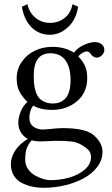

<svg xmlns="http://www.w3.org/2000/svg" viewBox="-20 -664 540 922"><path d="M111.8 -644Q120.1 -604 149.9 -579.1Q179.7 -554.2 220.2 -554.2Q260.7 -554.2 290.8 -578.1Q320.8 -602.1 328.1 -644L355 -631.8Q346.2 -570.3 306.6 -533.7Q267.1 -497.1 220.2 -497.1Q167.5 -497.1 131.6 -532.7Q95.7 -568.4 85 -631.8ZM318.8 -278.8Q318.8 -341.3 293.9 -374.8Q269 -408.2 222.2 -408.2Q142.1 -408.2 142.1 -301.8Q142.1 -279.3 143.6 -262.7Q145 -246.1 150.6 -227.1Q156.2 -208 165.8 -195.8Q175.3 -183.6 192.9 -175.3Q210.4 -167 234.9 -167Q250.5 -167 263.9 -171.6Q277.3 -176.3 290.5 -187.7Q303.7 -199.2 311.3 -222.4Q318.8 -245.6 318.8 -278.8ZM131.8 9.8Q112.3 33.7 106.7 53.7Q101.1 73.7 101.1 104Q101.1 127.9 114.5 147.5Q127.9 167 147.7 178.2Q167.5 189.5 187 195.3Q206.5 201.2 221.2 201.2Q268.1 201.2 311.8 189Q355.5 176.8 386.2 150.9Q417 125 417 90.8Q417 71.3 406.2 58.3Q395.5 45.4 366.2 28.8Q346.7 18.1 319.3 15.1Q292 12.2 245.1 12.2Q240.2 12.2 214.8 13.7Q189.5 15.1 171.9 15.1Q152.3 15.1 131.8 9.8ZM443.8 -387.2Q436 -387.2 427.5 -392.8Q418.9 -398.4 416 -404.8Q407.7 -417 396 -417Q386.7 -417 374 -408.9Q361.3 -400.9 356 -393.1Q378.4 -369.6 388.7 -346.2Q398.9 -322.8 398.9 -289.1Q398.9 -218.8 349.4 -177.5Q299.8 -136.2 230 -136.2Q174.8 -136.2 139.2 -157.2Q121.1 -131.8 121.1 -99.1Q121.1 -69.8 140.4 -55.9Q159.7 -42 185.1 -42Q187 -42 190.9 -42.2Q194.8 -42.5 201.9 -43Q209 -43.5 214.8 -43.9Q254.9 -48.8 282.2 -48.8Q388.7 -48.8 428.2 -16.1Q472.2 20.5 472.2 64.9Q472.2 104 447.3 137.2Q422.4 170.4 382.1 192.1Q341.8 213.9 292 225.8Q242.2 237.8 190.9 237.8Q160.2 237.8 133.3 231.9Q106.4 226.1 83 213.6Q59.6 201.2 45.9 178.2Q32.2 155.3 32.2 124Q32.2 90.8 53.2 58.6Q74.2 26.4 113.8 2.9Q93.3 -7.3 80.6 -27.8Q67.9 -48.3 67.9 -74.2Q67.9 -101.1 79.8 -129.2Q91.8 -157.2 111.8 -174.8Q86.9 -198.7 73.5 -224.4Q60.1 -250 60.1 -287.1Q60.1 -331.5 84.2 -366.7Q108.4 -401.9 147.2 -420.4Q186 -439 231 -439Q291.5 -439 335 -411.1Q353 -434.6 382.8 -448.2Q412.6 -461.9 435.1 -461.9Q455.1 -461.9 468 -451.4Q481 -440.9 481 -424.8Q481 -410.2 469.5 -398.7Q458 -387.2 443.8 -387.2Z"/></svg>

Font: Linux Libertine G
Style: Regular
Weight: 400
Designer: Philipp H. Poll
Foundry: Philipp H. Poll
Version: Version 4.7.5